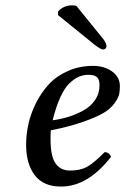

<svg xmlns="http://www.w3.org/2000/svg" viewBox="-20 -684 466 714"><path d="M350.1 -367.2Q350.1 -388.7 340.6 -397.2Q331.1 -405.8 310.1 -405.8Q290.5 -405.8 273.9 -398.9Q257.3 -392.1 239 -375Q220.7 -357.9 204.6 -323Q188.5 -288.1 175.8 -236.8Q206.1 -240.7 233.9 -249.3Q261.7 -257.8 289.3 -272.7Q316.9 -287.6 333.5 -312Q350.1 -336.4 350.1 -367.2ZM168.9 -199.2Q168 -191.4 168 -165Q168 -103 186.5 -76.4Q205.1 -49.8 240.2 -49.8Q277.3 -49.8 302.2 -62.7Q327.1 -75.7 369.1 -118.2Q385.7 -118.2 393.1 -101.1Q307.1 9.8 207 9.8Q141.1 9.8 109.1 -32.7Q77.1 -75.2 77.1 -146Q77.1 -184.1 85.9 -223.6Q94.7 -263.2 114.5 -302.2Q134.3 -341.3 162.4 -371.3Q190.4 -401.4 232.9 -420.2Q275.4 -439 326.2 -439Q367.2 -439 396.5 -418.5Q425.8 -397.9 425.8 -363.8Q425.8 -346.2 423.1 -333.3Q420.4 -320.3 406 -300.3Q391.6 -280.3 366 -264.6Q340.3 -249 289.8 -231.2Q239.3 -213.4 168.9 -199.2ZM264.2 -662.1 366.2 -536.1Q376 -522 376 -512.2Q376 -506.8 372.3 -503.4Q368.7 -500 362.8 -500Q354.5 -500 330.1 -519L195.8 -627.9V-640.1Q199.7 -647.9 214.4 -656Q229 -664.1 248 -664.1Q258.3 -664.1 264.2 -662.1Z"/></svg>

Font: Common Serif News
Style: Italic
Weight: 450
Italic angle: -12°
Designer: Philipp H. Poll, Khaled Hosny
Foundry: Stefan Peev, Context Ltd.
Version: Version 1.026